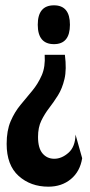

<svg xmlns="http://www.w3.org/2000/svg" viewBox="-20 -560 339 722"><path d="M224 -354Q231 -299 222.5 -263Q214 -227 198 -201.5Q182 -176 165 -154Q148 -132 135.5 -106.5Q123 -81 123 -45Q123 -3 140 17Q157 37 184 37Q212 37 237.5 14.5Q263 -8 264 -54L289 35Q281 85 246.5 113.5Q212 142 162 142Q95 142 50 101.5Q5 61 5 -19Q5 -69 20 -104Q35 -139 57.5 -166Q80 -193 101.5 -219Q123 -245 137 -277Q151 -309 148 -354ZM183 -540Q243 -540 243 -467Q243 -394 183 -394Q122 -394 122 -467Q122 -540 183 -540Z"/></svg>

Font: Bricolage Grotesque 48pt Condensed SemiBold
Style: Regular
Weight: 600
Width: 3
Designer: Mathieu Triay
Foundry: Atelier Triay
Version: Version 1.000; ttfautohint (v1.8.4.7-5d5b);gftools[0.9.32]